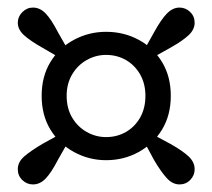

<svg xmlns="http://www.w3.org/2000/svg" viewBox="-20 -580 561 507"><path d="M378 -425 359 -445 387 -495Q405 -528 420.5 -544Q436 -560 454 -560Q470 -560 482 -548.5Q494 -537 494 -520Q494 -502 478 -487Q462 -472 430 -454ZM156 -327Q156 -294 170.5 -269.5Q185 -245 209 -231.5Q233 -218 260 -218Q289 -218 312.5 -231.5Q336 -245 350 -269.5Q364 -294 364 -327Q364 -359 350 -383.5Q336 -408 312.5 -421.5Q289 -435 260 -435Q233 -435 209 -421.5Q185 -408 170.5 -383.5Q156 -359 156 -327ZM90 -327Q90 -378 113 -416Q136 -454 175.5 -475Q215 -496 260 -496Q307 -496 346 -475Q385 -454 408 -416Q431 -378 431 -327Q431 -276 408 -238Q385 -200 346 -178.5Q307 -157 260 -157Q215 -157 175.5 -178.5Q136 -200 113 -238Q90 -276 90 -327ZM162 -444 142 -425 92 -454Q60 -472 43.5 -487Q27 -502 27 -520Q27 -536 39 -548Q51 -560 67 -560Q86 -560 101 -544Q116 -528 133 -495ZM143 -228 162 -209 133 -158Q116 -125 101 -109Q86 -93 67 -93Q51 -93 39 -104.5Q27 -116 27 -133Q27 -152 43.5 -166.5Q60 -181 92 -200ZM359 -209 378 -228 430 -200Q462 -182 478 -167Q494 -152 494 -133Q494 -117 482.5 -105Q471 -93 454 -93Q436 -93 421 -109Q406 -125 387 -157Z"/></svg>

Font: Source Serif 4 18pt SemiBold
Style: Regular
Weight: 600
Designer: Frank Grießhammer
Foundry: Adobe Systems Incorporated
Version: Version 4.004;hotconv 1.0.116;makeotfexe 2.5.65601